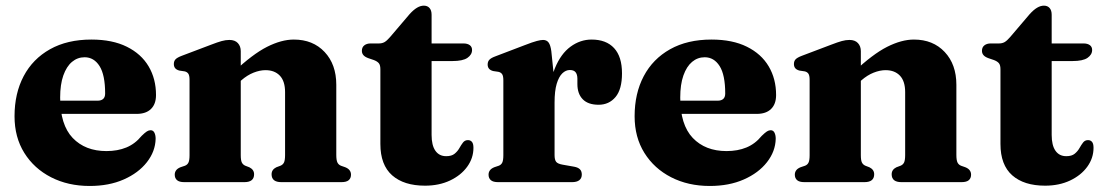

<svg xmlns="http://www.w3.org/2000/svg" viewBox="-20 -628 3808 662"><path d="M517.9 -300.3Q517.9 -269.2 500.6 -252.3Q483.4 -235.3 450.9 -235.3H146.6V-280.8H315.8Q342.5 -280.8 342.5 -305.5Q342.5 -369.7 323.2 -400.2Q303.9 -430.6 271.7 -430.6Q247.3 -430.6 228.3 -414.7Q209.3 -398.8 198.3 -367.7Q187.4 -336.7 187.4 -291.5Q187.4 -197.7 230.6 -152.4Q273.9 -107.1 347 -107.1Q385.5 -107.1 415.6 -119.5Q445.8 -131.9 468.2 -159.4Q480 -170.9 486.4 -174.9Q492.9 -179 499.3 -179Q508.3 -179 512.5 -170.3Q516.7 -161.7 516.6 -149.3Q515.6 -106 486.5 -68.8Q457.4 -31.6 406.6 -9.2Q355.9 13.2 289.2 13.2Q214.7 13.2 156.1 -16.8Q97.5 -46.8 63.8 -100.8Q30.1 -154.8 30.1 -227.1Q30.1 -305.9 61.5 -365.3Q92.9 -424.8 152.4 -458.2Q211.9 -491.6 295.3 -491.6Q367.5 -491.6 417.2 -466.9Q466.9 -442.3 492.4 -399.2Q517.9 -356.1 517.9 -300.3Z M810.1 -451.5V-93.3Q810.1 -75.4 813.8 -67.8Q817.5 -60.2 825.8 -56.6L839.8 -51.2Q856.1 -43.1 856.1 -27.2Q856.1 0 822.6 0H615.4Q598.2 0 590.4 -6.8Q582.5 -13.7 582.5 -25.6Q582.5 -34.4 587.3 -40.8Q592 -47.3 602.6 -51.5L617.8 -56.6Q626.1 -59.9 629.8 -67.6Q633.5 -75.3 633.5 -93.2V-353Q633.5 -367.5 629.4 -373.7Q625.3 -379.9 616.7 -381.9L598.1 -384.7Q588.2 -387.5 583.8 -393.1Q579.4 -398.6 579.4 -407.2Q579.4 -417.4 585.2 -423.5Q590.9 -429.6 606.7 -435.6L708.1 -474Q730.4 -482.6 744.2 -486.4Q758.1 -490.3 770.8 -490.3Q790.1 -490.3 800.1 -479.4Q810.1 -468.6 810.1 -451.5ZM793.3 -334.7 766.7 -362.7 784 -378.4Q851 -441.4 900.7 -466.5Q950.4 -491.6 993.1 -491.6Q1059 -491.6 1099.2 -448.8Q1139.5 -406 1139.5 -335.6V-93.9Q1139.5 -75.7 1143.4 -67.7Q1147.3 -59.8 1155.8 -56.5L1170.1 -51.5Q1180.7 -47.3 1185.4 -40.8Q1190.2 -34.4 1190.2 -25.6Q1190.2 -13.7 1182.4 -6.8Q1174.6 0 1157.3 0H949.9Q916.4 0 916.4 -27.2Q916.4 -43.1 932.6 -51.2L947 -56.6Q955.6 -60.2 959.3 -68Q962.9 -75.8 962.9 -93.9V-310.2Q962.9 -348.2 944.8 -367.2Q926.7 -386.1 895.4 -386.1Q876 -386.1 854.2 -377.5Q832.5 -368.9 812.2 -351.2Z M1269.2 -420.9 1249.8 -427.5Q1238.2 -431.7 1233 -437.9Q1227.7 -444.1 1227.7 -452.8Q1227.7 -465.1 1236.1 -471.6Q1244.4 -478.2 1257.9 -478.2H1286.8Q1297.6 -478.2 1305.9 -482.9Q1314.1 -487.7 1324.9 -500.2L1392.4 -579.4Q1405.9 -594.3 1417.9 -601.4Q1429.9 -608.5 1441.3 -608.5Q1453.9 -608.5 1461 -600.3Q1468.1 -592.2 1468.1 -576.9V-162.7Q1468.1 -126.9 1481.2 -108.2Q1494.3 -89.5 1518.4 -89.5Q1537.2 -89.5 1547.4 -97.9Q1557.7 -106.3 1563.8 -117.2Q1569.9 -128.1 1576.3 -136.5Q1582.7 -144.9 1593.3 -144.9Q1602.1 -144.9 1607.2 -138.8Q1612.4 -132.8 1612.4 -118.4Q1612.4 -82.9 1590.9 -53.2Q1569.4 -23.5 1531.6 -5.6Q1493.8 12.2 1445.4 12.2Q1372.6 12.2 1332.1 -23.5Q1291.5 -59.3 1291.5 -131.7V-389.5Q1291.5 -403.3 1286.3 -409.8Q1281.1 -416.3 1269.2 -420.9ZM1403.6 -417.5V-478.2H1577.8Q1591.6 -478.2 1599.6 -472.4Q1607.6 -466.6 1607.6 -455.7Q1607.6 -439.5 1591.7 -428.5Q1575.8 -417.5 1539.8 -417.5Z M1873.2 -269.1Q1873.2 -343.8 1893.5 -393.3Q1913.9 -442.8 1947.3 -467.2Q1980.7 -491.6 2019.7 -491.6Q2070.2 -491.6 2097.4 -462.1Q2124.6 -432.6 2124.6 -375.2Q2124.6 -320 2102.2 -293.4Q2079.8 -266.8 2044 -266.8Q2007.8 -266.8 1989.3 -285.7Q1970.8 -304.6 1970.8 -338.1V-357.8Q1970.4 -372.1 1964.2 -379.4Q1958.1 -386.6 1944.7 -386.6Q1930.8 -386.6 1918.8 -375.1Q1906.8 -363.5 1899.4 -338.9Q1892.1 -314.3 1892.1 -274.5ZM1880.9 -451.5 1892.1 -343.2V-93.3Q1892.1 -77.4 1897.4 -70.3Q1902.7 -63.3 1919.4 -60.3L1959.7 -53.2Q1973.2 -50.7 1979.6 -44.2Q1986 -37.7 1986 -26Q1986 -13.7 1977.5 -6.8Q1969 0 1952.5 0H1697.4Q1680.2 0 1672.4 -6.8Q1664.5 -13.7 1664.5 -25.6Q1664.5 -34.4 1669.3 -40.8Q1674 -47.3 1684.6 -51.5L1699.8 -56.6Q1708.1 -59.8 1711.8 -67.5Q1715.5 -75.3 1715.5 -93.2V-351.4Q1715.5 -365.9 1711.4 -372.1Q1707.3 -378.3 1698.7 -380.3L1680.1 -383.1Q1670.2 -385.9 1665.8 -391.5Q1661.4 -397 1661.4 -405.6Q1661.4 -415.8 1667.4 -422.1Q1673.3 -428.4 1688.7 -434L1787.3 -471.6Q1817.6 -483.4 1831.2 -486.8Q1844.8 -490.3 1852.4 -490.3Q1864.9 -490.3 1871.5 -481.4Q1878.1 -472.6 1880.9 -451.5Z M2655.9 -300.3Q2655.9 -269.2 2638.6 -252.3Q2621.4 -235.3 2588.9 -235.3H2284.6V-280.8H2453.8Q2480.5 -280.8 2480.5 -305.5Q2480.5 -369.7 2461.2 -400.2Q2441.9 -430.6 2409.7 -430.6Q2385.3 -430.6 2366.3 -414.7Q2347.3 -398.8 2336.3 -367.7Q2325.4 -336.7 2325.4 -291.5Q2325.4 -197.7 2368.6 -152.4Q2411.9 -107.1 2485 -107.1Q2523.5 -107.1 2553.6 -119.5Q2583.8 -131.9 2606.2 -159.4Q2618 -170.9 2624.4 -174.9Q2630.9 -179 2637.3 -179Q2646.3 -179 2650.5 -170.3Q2654.7 -161.7 2654.6 -149.3Q2653.6 -106 2624.5 -68.8Q2595.4 -31.6 2544.6 -9.2Q2493.9 13.2 2427.2 13.2Q2352.7 13.2 2294.1 -16.8Q2235.5 -46.8 2201.8 -100.8Q2168.1 -154.8 2168.1 -227.1Q2168.1 -305.9 2199.5 -365.3Q2230.9 -424.8 2290.4 -458.2Q2349.9 -491.6 2433.3 -491.6Q2505.5 -491.6 2555.2 -466.9Q2604.9 -442.3 2630.4 -399.2Q2655.9 -356.1 2655.9 -300.3Z M2948.1 -451.5V-93.3Q2948.1 -75.4 2951.8 -67.8Q2955.5 -60.2 2963.8 -56.6L2977.8 -51.2Q2994.1 -43.1 2994.1 -27.2Q2994.1 0 2960.6 0H2753.4Q2736.2 0 2728.4 -6.8Q2720.5 -13.7 2720.5 -25.6Q2720.5 -34.4 2725.3 -40.8Q2730 -47.3 2740.6 -51.5L2755.8 -56.6Q2764.1 -59.9 2767.8 -67.6Q2771.5 -75.3 2771.5 -93.2V-353Q2771.5 -367.5 2767.4 -373.7Q2763.3 -379.9 2754.7 -381.9L2736.1 -384.7Q2726.2 -387.5 2721.8 -393.1Q2717.4 -398.6 2717.4 -407.2Q2717.4 -417.4 2723.2 -423.5Q2728.9 -429.6 2744.7 -435.6L2846.1 -474Q2868.4 -482.6 2882.2 -486.4Q2896.1 -490.3 2908.8 -490.3Q2928.1 -490.3 2938.1 -479.4Q2948.1 -468.6 2948.1 -451.5ZM2931.3 -334.7 2904.7 -362.7 2922 -378.4Q2989 -441.4 3038.7 -466.5Q3088.4 -491.6 3131.1 -491.6Q3197 -491.6 3237.2 -448.8Q3277.5 -406 3277.5 -335.6V-93.9Q3277.5 -75.7 3281.4 -67.7Q3285.3 -59.8 3293.8 -56.5L3308.1 -51.5Q3318.7 -47.3 3323.4 -40.8Q3328.2 -34.4 3328.2 -25.6Q3328.2 -13.7 3320.4 -6.8Q3312.6 0 3295.3 0H3087.9Q3054.4 0 3054.4 -27.2Q3054.4 -43.1 3070.6 -51.2L3085 -56.6Q3093.6 -60.2 3097.3 -68Q3100.9 -75.8 3100.9 -93.9V-310.2Q3100.9 -348.2 3082.8 -367.2Q3064.7 -386.1 3033.4 -386.1Q3014 -386.1 2992.2 -377.5Q2970.5 -368.9 2950.2 -351.2Z M3407.2 -420.9 3387.8 -427.5Q3376.2 -431.7 3371 -437.9Q3365.7 -444.1 3365.7 -452.8Q3365.7 -465.1 3374.1 -471.6Q3382.4 -478.2 3395.9 -478.2H3424.8Q3435.6 -478.2 3443.9 -482.9Q3452.1 -487.7 3462.9 -500.2L3530.4 -579.4Q3543.9 -594.3 3555.9 -601.4Q3567.9 -608.5 3579.3 -608.5Q3591.9 -608.5 3599 -600.3Q3606.1 -592.2 3606.1 -576.9V-162.7Q3606.1 -126.9 3619.2 -108.2Q3632.3 -89.5 3656.4 -89.5Q3675.2 -89.5 3685.4 -97.9Q3695.7 -106.3 3701.8 -117.2Q3707.9 -128.1 3714.3 -136.5Q3720.7 -144.9 3731.3 -144.9Q3740.1 -144.9 3745.2 -138.8Q3750.4 -132.8 3750.4 -118.4Q3750.4 -82.9 3728.9 -53.2Q3707.4 -23.5 3669.6 -5.6Q3631.8 12.2 3583.4 12.2Q3510.6 12.2 3470.1 -23.5Q3429.5 -59.3 3429.5 -131.7V-389.5Q3429.5 -403.3 3424.3 -409.8Q3419.1 -416.3 3407.2 -420.9ZM3541.6 -417.5V-478.2H3715.8Q3729.6 -478.2 3737.6 -472.4Q3745.6 -466.6 3745.6 -455.7Q3745.6 -439.5 3729.7 -428.5Q3713.8 -417.5 3677.8 -417.5Z"/></svg>

Font: Fraunces
Style: Regular
Weight: 900
Version: Version 1.000;[b76b70a41]